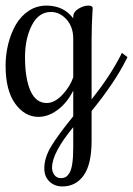

<svg xmlns="http://www.w3.org/2000/svg" viewBox="-23 -420 478 690"><path d="M136.2 185.1Q136.2 146.5 161.6 104.7Q187 63 240.2 -2V-94.2Q217.3 -49.3 183.6 -24.7Q149.9 0 115.2 0Q65.9 0 31.5 -47.6Q-2.9 -95.2 -2.9 -184.1Q-2.9 -224.1 6.6 -262.2Q16.1 -300.3 33.9 -331.3Q51.8 -362.3 80.3 -381.1Q108.9 -399.9 144 -399.9Q205.6 -399.9 240.2 -354V-359.9Q240.2 -377 258.8 -388.4Q277.3 -399.9 294.9 -399.9Q310.1 -399.9 310.1 -390.1Q310.1 -387.7 309.1 -373Q308.1 -358.4 307.1 -332Q306.2 -305.7 306.2 -274.9V-63Q371.6 -145 410.2 -220.2L415 -230L435.1 -214.8L430.2 -205.1Q390.1 -124.5 306.2 -21V85Q306.2 170.4 277.8 210.2Q249.5 250 201.2 250Q172.9 250 154.5 232.2Q136.2 214.4 136.2 185.1ZM145 -49.8Q173.3 -49.8 201.4 -79.6Q229.5 -109.4 240.2 -143.1V-280.8Q240.2 -323.2 216.1 -350.1Q191.9 -377 160.2 -377Q115.7 -377 91.3 -328.9Q66.9 -280.8 66.9 -214.8Q66.9 -137.7 86.4 -93.8Q106 -49.8 145 -49.8ZM195.8 220.2Q205.1 220.2 211.9 216.8Q218.8 213.4 225.8 202.9Q232.9 192.4 236.6 168.9Q240.2 145.5 240.2 109.9V37.1Q164.1 129.4 164.1 182.1Q164.1 197.8 172.6 209Q181.2 220.2 195.8 220.2Z"/></svg>

Font: Rochester
Style: Regular
Weight: 400
Designer: Gillian Fisher
Foundry: Font Diner, Inc DBA Sideshow
Version: Version 1.005